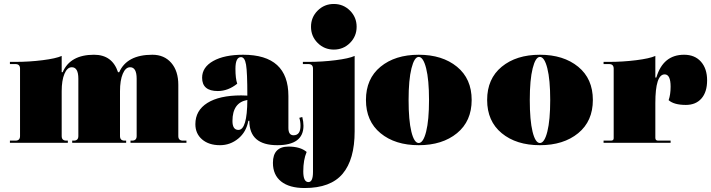

<svg xmlns="http://www.w3.org/2000/svg" viewBox="-20 -720 3587 968"><path d="M30 0V-11H58Q81 -11 81 -34V-374Q81 -397 58 -397H30V-408H58Q127 -408 194.5 -416.5Q262 -425 291 -438V-356H296Q334 -444 454 -444Q546 -444 575 -356H581Q620 -444 748 -444Q808 -444 843.5 -403Q879 -362 879 -292V-34Q879 -11 902 -11H920V0H638V-11H646Q669 -11 669 -34V-323Q669 -381 636 -381Q613 -381 599 -348Q585 -315 585 -260V-34Q585 -11 608 -11H616V0H344V-11H352Q375 -11 375 -34V-323Q375 -381 342 -381Q319 -381 305 -348Q291 -315 291 -260V-34Q291 -11 314 -11H322V0Z M1089 12Q1033 12 999 -17Q965 -46 965 -94Q965 -163 1025.5 -201Q1086 -239 1196 -239Q1216 -239 1227 -238Q1227 -356 1220.5 -394Q1214 -432 1195 -432Q1167 -432 1167 -373Q1167 -324 1176 -298Q1130 -261 1078 -261Q999 -261 999 -328Q999 -381 1055 -412.5Q1111 -444 1206 -444Q1434 -444 1434 -236V-75Q1434 -38 1460 -38Q1495 -38 1495 -86Q1495 -108 1489 -126L1504 -130Q1510 -106 1510 -86Q1510 12 1378 12Q1237 12 1237 -111H1232Q1222 -55 1181.5 -21.5Q1141 12 1089 12ZM1152 -110Q1152 -65 1182 -65Q1226 -65 1227 -216Q1152 -203 1152 -110Z M1744.5 -503.5Q1711 -470 1663 -470Q1615 -470 1581.5 -503.5Q1548 -537 1548 -585Q1548 -633 1581.5 -666.5Q1615 -700 1663 -700Q1711 -700 1744.5 -666.5Q1778 -633 1778 -585Q1778 -537 1744.5 -503.5ZM1516 228Q1439 228 1397.5 195Q1356 162 1356 101Q1356 19 1435 19Q1494 19 1526 46Q1509 86 1509 144Q1509 198 1535 198Q1558 198 1558 147V-374Q1558 -397 1535 -397H1507V-408H1535Q1604 -408 1671.5 -416.5Q1739 -425 1768 -438V-58Q1768 84 1707.5 156Q1647 228 1516 228Z M2284 -48.5Q2210 12 2091 12Q1972 12 1898.5 -48.5Q1825 -109 1825 -216Q1825 -323 1898.5 -383.5Q1972 -444 2091 -444Q2210 -444 2284 -383.5Q2358 -323 2358 -216Q2358 -109 2284 -48.5ZM2091 -433Q2069 -433 2054.5 -375.5Q2040 -318 2040 -216Q2040 -113 2054 -56Q2068 1 2091 1Q2114 1 2128.5 -56.5Q2143 -114 2143 -216Q2143 -318 2128.5 -375.5Q2114 -433 2091 -433Z M2895 -48.5Q2821 12 2702 12Q2583 12 2509.5 -48.5Q2436 -109 2436 -216Q2436 -323 2509.5 -383.5Q2583 -444 2702 -444Q2821 -444 2895 -383.5Q2969 -323 2969 -216Q2969 -109 2895 -48.5ZM2702 -433Q2680 -433 2665.5 -375.5Q2651 -318 2651 -216Q2651 -113 2665 -56Q2679 1 2702 1Q2725 1 2739.5 -56.5Q2754 -114 2754 -216Q2754 -318 2739.5 -375.5Q2725 -433 2702 -433Z M3023 0V-11H3060Q3074 -11 3074 -23V-374Q3074 -397 3051 -397H3023V-408H3051Q3120 -408 3187.5 -416.5Q3255 -425 3284 -438V-329H3289Q3323 -444 3429 -444Q3483 -444 3514 -409Q3545 -374 3545 -315Q3545 -256 3516.5 -223.5Q3488 -191 3438 -191Q3378 -191 3351 -215Q3361 -243 3361 -283Q3361 -345 3331 -345Q3284 -345 3284 -200V-25Q3284 -11 3298 -11H3361V0Z"/></svg>

Font: Arapey Black-Display
Style: Regular
Weight: 900
Designer: Eduardo Rodriguez Tunni
Foundry: Eduardo Rodriguez Tunni
Version: Version 4.000